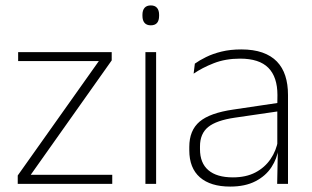

<svg xmlns="http://www.w3.org/2000/svg" viewBox="-20 -679 1152 709"><path d="M394.5 -33.5V0H45.5V-31L345 -453.5H47V-486.5H392.5V-456L93.5 -33.5Z M517 0V-486.5H556.5V0ZM537 -585.5Q521.5 -585.5 513.8 -594.5Q506 -603.5 506 -620.5V-624.5Q506 -641 513.8 -650Q521.5 -659 537 -659Q552 -659 559.8 -650Q567.5 -641 567.5 -624.5V-620.5Q567.5 -603 559.8 -594.2Q552 -585.5 537 -585.5Z M1003.5 0 1006 -125 1004 -131.5V-290L1004.5 -328Q1004.5 -394.5 971 -428.5Q937.5 -462.5 866.5 -462.5Q812.5 -462.5 769.2 -445.5Q726 -428.5 695 -407L699.5 -444Q716 -456 740.8 -468.2Q765.5 -480.5 798 -488.5Q830.5 -496.5 871 -496.5Q916 -496.5 948.8 -485Q981.5 -473.5 1002.5 -451.8Q1023.5 -430 1033.5 -399Q1043.5 -368 1043.5 -328.5V0ZM830 10Q757.5 10 718.2 -24.2Q679 -58.5 679 -124V-136.5Q679 -197.5 717 -229.8Q755 -262 842 -274.5L1013.5 -300L1015.5 -269L847.5 -244.5Q779 -234.5 748.8 -210Q718.5 -185.5 718.5 -138.5V-128Q718.5 -77 749.5 -50.5Q780.5 -24 840 -24Q888.5 -24 923.2 -42.2Q958 -60.5 979.2 -91.8Q1000.5 -123 1007 -162L1017.5 -131H1008.5Q1003.5 -94 982.5 -61.8Q961.5 -29.5 923.5 -9.8Q885.5 10 830 10Z"/></svg>

Font: Anek Latin ExtraLight
Style: Regular
Weight: 250
Designer: Yesha Goshar
Foundry: Ek Type
Version: Version 1.003